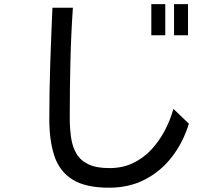

<svg xmlns="http://www.w3.org/2000/svg" viewBox="-20 -834 1040 899"><path d="M688.5 -668.9V-814.5H753.9V-668.9ZM794.9 -668.9V-814.5H860.4V-668.9ZM490.2 44.9Q380.9 44.9 319.8 6.8Q258.8 -31.2 234.9 -103Q210.9 -174.8 210.9 -275.4Q210.9 -406.2 215.3 -537.1Q219.7 -668 225.6 -797.9H321.3Q312.5 -669.9 309.6 -541Q306.6 -412.1 306.6 -284.2Q306.6 -232.4 313 -189Q319.3 -145.5 338.4 -113.8Q357.4 -82 394.5 -64.5Q431.6 -46.9 492.2 -46.9Q552.7 -46.9 601.6 -69.8Q650.4 -92.8 687.5 -132.3Q724.6 -171.9 751 -221.7Q777.3 -271.5 792 -324.2L864.3 -254.9Q837.9 -168 785.6 -100.1Q733.4 -32.2 659.2 6.3Q585 44.9 490.2 44.9Z"/></svg>

Font: Kosugi
Style: Regular
Weight: 400
Version: Version 4.002